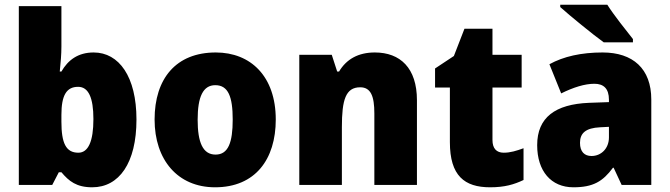

<svg xmlns="http://www.w3.org/2000/svg" viewBox="-20 -786 2847 816"><path d="M241 -588V-760H60V0H202L230 -54H241C273 -16 305 10 372 10C486 10 560 -93 560 -278C560 -460 486 -563 378 -563C312 -563 269 -531 241 -482H234C238 -520 241 -556 241 -588ZM312 -417C356 -417 377 -371 377 -280C377 -185 355 -137 313 -137C260 -137 241 -178 241 -269V-298C241 -380 262 -417 312 -417Z M1152 -278C1152 -461 1046 -563 897 -563C728 -563 637 -452 637 -278C637 -107 735 10 894 10C1065 10 1152 -109 1152 -278ZM820 -277C820 -375 843 -424 895 -424C950 -424 969 -375 969 -278C969 -180 950 -129 896 -129C842 -129 820 -181 820 -277Z M1573 -563C1502 -563 1452 -534 1421 -482H1413L1390 -553H1252V0H1433V-246C1433 -362 1449 -415 1511 -415C1556 -415 1571 -377 1571 -304V0H1752V-360C1752 -497 1681 -563 1573 -563Z M2121 -137C2090 -137 2073 -155 2073 -191V-414H2197V-553H2073V-664H1954L1909 -548L1829 -495V-414H1892V-182C1892 -39 1954 10 2063 10C2125 10 2165 -2 2205 -21V-156C2175 -145 2149 -137 2121 -137Z M2561 -766H2361V-756C2401 -720 2500 -639 2546 -606H2670V-620C2643 -654 2588 -723 2561 -766ZM2541 -563C2450 -563 2375 -546 2315 -513L2365 -389C2417 -415 2466 -430 2506 -430C2545 -430 2568 -410 2568 -362V-352L2483 -349C2340 -343 2263 -287 2263 -169C2263 -59 2322 10 2417 10C2501 10 2542 -15 2585 -73H2588L2622 0H2748V-363C2748 -494 2670 -563 2541 -563ZM2530 -245 2568 -247V-202C2568 -155 2535 -123 2494 -123C2464 -123 2445 -141 2445 -179C2445 -220 2469 -242 2530 -245Z"/></svg>

Font: Noto Sans Gujarati UI SemiCondensed Black
Style: Regular
Weight: 900
Width: 4
Designer: Jelle Bosma - Monotype Design Team, Universal Thirst
Foundry: Monotype Imaging Inc.
Version: Version 2.106